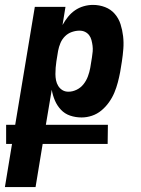

<svg xmlns="http://www.w3.org/2000/svg" viewBox="-54 -548 574 783"><path d="M-34 215 -5 39H-29V-39H8L88 -520H213L201 -446Q211 -464 223.5 -479.5Q236 -495 252 -506Q268 -517 287 -522.5Q306 -528 325 -528Q351 -528 374.5 -519Q398 -510 414 -491.5Q430 -473 437.5 -449.5Q445 -426 448 -400.5Q451 -375 449 -349Q447 -323 443 -297L436 -254Q432 -233 426.5 -212Q421 -191 412.5 -170.5Q404 -150 390.5 -131Q377 -112 359.5 -97.5Q342 -83 321 -76Q300 -69 279 -69Q254 -69 232 -76.5Q210 -84 194.5 -100.5Q179 -117 170 -138Q161 -159 157 -182L133 -39H386L385 39H120L91 215ZM225 -174Q242 -174 258.5 -182Q275 -190 286.5 -204.5Q298 -219 304.5 -236.5Q311 -254 314 -271L321 -314Q323 -326 324 -338Q325 -350 323.5 -361.5Q322 -373 319 -384.5Q316 -396 309.5 -404.5Q303 -413 293 -418Q283 -423 270 -423Q255 -423 239 -417.5Q223 -412 211 -400Q199 -388 192.5 -372.5Q186 -357 183 -341L176 -298Q174 -285 173 -272Q172 -259 172 -246Q172 -233 174.5 -220.5Q177 -208 183.5 -197.5Q190 -187 200.5 -180.5Q211 -174 225 -174Z"/></svg>

Font: Iosevka Term Curly Extrabold
Style: Italic
Weight: 800
Italic angle: -9°
Designer: Belleve Invis
Foundry: Belleve Invis
Version: Version 32.3.0